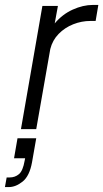

<svg xmlns="http://www.w3.org/2000/svg" viewBox="-28 -524 419 779"><path d="M144 -500H207L194 -429Q225 -466 267 -485Q309 -504 349 -504H371L360 -439H339Q303 -439 269 -425.5Q235 -412 210 -386.5Q185 -361 176 -325L119 0H57ZM43 37H119L102 134Q92 190 64 212.5Q36 235 8 235H-8L-1 196H11Q33 196 49 182.5Q65 169 72 128L74 118H29Z"/></svg>

Font: Overused Grotesk Book
Style: Italic
Weight: 350
Italic angle: -10°
Version: Version 0.003